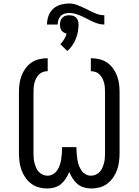

<svg xmlns="http://www.w3.org/2000/svg" viewBox="-20 -1067 790 1095"><path d="M249 8Q225 8 201 1.5Q177 -5 157.5 -20Q138 -35 124 -55.5Q110 -76 102 -99Q94 -122 91 -146.5Q88 -171 88 -195V-540Q88 -564 91 -588Q94 -612 102.5 -634.5Q111 -657 125.5 -677Q140 -697 160 -710.5Q180 -724 204 -729.5Q228 -735 252 -735V-661Q238 -661 225 -656.5Q212 -652 202.5 -642.5Q193 -633 186.5 -620.5Q180 -608 176.5 -594.5Q173 -581 172 -567.5Q171 -554 171 -540V-195Q171 -181 172 -166.5Q173 -152 176.5 -138.5Q180 -125 185.5 -111.5Q191 -98 200.5 -87.5Q210 -77 223.5 -71Q237 -65 251 -65Q268 -65 282.5 -73.5Q297 -82 306 -95.5Q315 -109 320.5 -124.5Q326 -140 328.5 -156Q331 -172 332.5 -188Q334 -204 334 -221V-228H416V-221Q416 -204 417.5 -188Q419 -172 421.5 -156Q424 -140 429.5 -124.5Q435 -109 444 -95.5Q453 -82 467.5 -73.5Q482 -65 499 -65Q513 -65 526.5 -71Q540 -77 549.5 -87.5Q559 -98 564.5 -111.5Q570 -125 573.5 -138.5Q577 -152 578 -166.5Q579 -181 579 -195V-540Q579 -554 578 -567.5Q577 -581 573.5 -594.5Q570 -608 563.5 -620.5Q557 -633 547.5 -642.5Q538 -652 525 -656.5Q512 -661 498 -661V-735Q522 -735 546 -729.5Q570 -724 590 -710.5Q610 -697 624.5 -677Q639 -657 647.5 -634.5Q656 -612 659 -588Q662 -564 662 -540V-195Q662 -171 659 -146.5Q656 -122 648 -99Q640 -76 626 -55.5Q612 -35 592.5 -20Q573 -5 549 1.5Q525 8 501 8Q480 8 459 2Q438 -4 422 -17.5Q406 -31 394.5 -49Q383 -67 375 -86Q367 -67 355.5 -49Q344 -31 328 -17.5Q312 -4 291 2Q270 8 249 8ZM309 -927H248Q248 -952 256.5 -976Q265 -1000 283 -1016.5Q301 -1033 325.5 -1040Q350 -1047 375 -1047Q398 -1047 420 -1038.5Q442 -1030 463 -1020L487 -1008Q508 -997 530 -988.5Q552 -980 575 -980V-927Q557 -927 540 -932Q523 -937 507 -944.5Q491 -952 475 -960.5Q459 -969 443 -976Q427 -983 410 -988Q393 -993 375 -993Q362 -993 348.5 -989Q335 -985 326 -975.5Q317 -966 313 -953Q309 -940 309 -927ZM364 -776 324 -815Q336 -827 345.5 -842.5Q355 -858 360 -875Q352 -877 344 -881.5Q336 -886 331 -893Q326 -900 324 -909Q322 -918 322 -927Q322 -938 325 -948Q328 -958 335.5 -966Q343 -974 353.5 -977Q364 -980 375 -980Q386 -980 396.5 -977Q407 -974 414.5 -966Q422 -958 425 -948Q428 -938 428 -927Q428 -906 424 -885Q420 -864 412 -844.5Q404 -825 392 -807.5Q380 -790 364 -776Z"/></svg>

Font: Zed Sans Extended
Style: Regular
Weight: 400
Width: 7
Designer: Belleve Invis
Foundry: Belleve Invis
Version: Version 1.0.0; ttfautohint (v1.8.4)